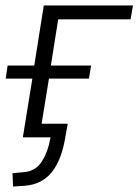

<svg xmlns="http://www.w3.org/2000/svg" viewBox="-20 -505 509 706"><path d="M28 181 26 132 67 128Q110 125 133 90Q156 55 166 0H64L99 -216H1L8 -264H106L141 -485H469L460 -434H194L167 -264H315L307 -216H160L133 -50H229L221 -5Q207 83 170.5 128Q134 173 72 178Z"/></svg>

Font: Nunito Sans 12pt Light
Style: Italic
Weight: 300
Italic angle: -9°
Designer: Vernon Adams
Foundry: Vernon Adams
Version: Version 3.101;gftools[0.9.27]